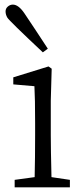

<svg xmlns="http://www.w3.org/2000/svg" viewBox="-20 -805 360 825"><path d="M3.9 -755.9Q3.9 -768.6 13.7 -776.9Q23.4 -785.2 35.2 -785.2Q59.6 -785.2 85 -747.6Q110.4 -710 134.8 -672.9L185.5 -595.7L164.1 -580.1Q19.5 -715.8 11.7 -729Q3.9 -742.2 3.9 -755.9ZM37.1 -442.4V-472.7L188.5 -519.5L202.1 -509.8L198.2 -372.1V-224.6Q198.2 -167 201.2 -43.9L280.3 -32.2V0H43V-32.2L128.9 -43.9Q130.9 -126 130.9 -224.6V-276.4Q130.9 -382.8 127.9 -434.6Z"/></svg>

Font: GenEi Koburi Mincho v6
Style: Regular
Weight: 400
Designer: o_tamon (Modified)
Foundry: o_tamon / Adobe Systems Incorporated
Version: Version 6.1